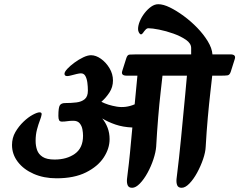

<svg xmlns="http://www.w3.org/2000/svg" viewBox="-20 -870 1135 911"><path d="M37 -182Q37 -138 64.5 -102Q92 -66 140 -45Q188 -24 248 -24Q332 -24 388 -52Q444 -80 472 -122.5Q500 -165 500 -210Q500 -239 490.5 -264Q481 -289 465 -308Q493 -291 528 -279Q563 -267 608 -265Q602 -198 596.5 -142.5Q591 -87 587 -58Q584 -38 582.5 -20Q581 -2 586 9.5Q591 21 607 21Q624 21 643.5 1Q663 -19 680 -50Q697 -81 708 -114.5Q719 -148 721 -174Q725 -246 730.5 -312.5Q736 -379 742 -431Q748 -483 751 -511H867Q864 -473 859 -423Q854 -373 849 -319Q844 -265 839 -214Q834 -163 829.5 -122Q825 -81 822 -58Q819 -38 817.5 -20Q816 -2 821 9.5Q826 21 842 21Q859 21 878.5 1Q898 -19 915 -50Q932 -81 943.5 -114.5Q955 -148 956 -174Q960 -246 966 -312.5Q972 -379 978 -431Q984 -483 987 -511H1030Q1049 -511 1059.5 -512.5Q1070 -514 1075 -530L1094 -590Q1101 -612 1073 -612H988Q986 -641 966 -674Q946 -707 916 -738Q886 -769 852 -794Q818 -819 786.5 -834.5Q755 -850 731 -850Q714 -850 697.5 -838.5Q681 -827 666.5 -808.5Q652 -790 643.5 -769.5Q635 -749 635 -732Q635 -723 639.5 -715Q644 -707 649 -707Q654 -707 659 -714.5Q664 -722 670.5 -729Q677 -736 684 -736Q702 -736 735 -729.5Q768 -723 803 -710.5Q838 -698 862.5 -681Q887 -664 887 -642Q887 -636 887 -627.5Q887 -619 887 -612H628Q605 -612 594.5 -611Q584 -610 579 -593L560 -533Q553 -511 581 -511H632L619 -375Q577 -357 534.5 -364Q492 -371 461 -387Q483 -406 499.5 -431.5Q516 -457 516 -488Q516 -519 499.5 -546.5Q483 -574 459 -591Q435 -608 412 -608Q396 -608 375 -598Q354 -588 333.5 -573Q313 -558 299.5 -543.5Q286 -529 286 -520Q286 -509 299 -509Q306 -509 318.5 -512.5Q331 -516 344 -519Q357 -522 364 -522Q378 -522 385 -509.5Q392 -497 394.5 -478Q397 -459 397 -440Q397 -412 382 -399.5Q367 -387 342.5 -384Q318 -381 289 -381Q271 -381 264 -370.5Q257 -360 257 -320Q257 -306 260.5 -299.5Q264 -293 274 -293Q287 -293 299.5 -295Q312 -297 328 -297Q348 -297 358 -285Q368 -273 371 -256.5Q374 -240 374 -226Q374 -168 335.5 -140.5Q297 -113 239 -113Q202 -113 182.5 -125.5Q163 -138 156 -158Q149 -178 149 -202Q149 -231 155.5 -255.5Q162 -280 169 -298Q176 -316 177.5 -326.5Q179 -337 168 -337Q157 -337 135.5 -325.5Q114 -314 91.5 -292.5Q69 -271 53 -243.5Q37 -216 37 -182Z"/></svg>

Font: Alkatra Medium
Style: Regular
Weight: 500
Designer: Suman Bhandary
Version: Version 1.100;gftools[0.9.22]